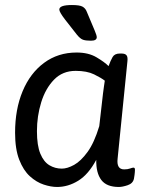

<svg xmlns="http://www.w3.org/2000/svg" viewBox="-20 -738 585 764"><path d="M342 -576Q321 -576 310 -580Q299 -584 286 -600L239 -660Q216 -690 216 -700Q216 -718 266 -718Q297 -718 308.5 -711.5Q320 -705 325 -692L357 -616Q365 -597 365 -590Q365 -576 342 -576ZM207 6Q183 6 154 -3.5Q125 -13 99 -36.5Q73 -60 56.5 -102.5Q40 -145 40 -210Q40 -303 70 -375Q100 -447 155.5 -488Q211 -529 285 -529Q332 -529 364 -510Q396 -491 412 -475Q420 -497 428 -511Q436 -525 457 -525H463Q478 -525 483.5 -518Q489 -511 487 -494L448 -107Q443 -64 474 -64Q488 -64 497.5 -67.5Q507 -71 511 -71Q517 -71 517 -63Q517 -62 516.5 -53Q516 -44 513 -27Q509 -8 488 -1Q467 6 453 6Q404 6 383 -22Q362 -50 363 -102Q332 -44 291.5 -19Q251 6 207 6ZM226 -67Q248 -67 275 -82Q302 -97 328.5 -133.5Q355 -170 375 -236L390 -367Q392 -381 393.5 -393Q395 -405 397 -417Q383 -428 354.5 -442Q326 -456 281 -456Q229 -456 195 -421Q161 -386 144 -331Q127 -276 127 -216Q127 -159 140.5 -126.5Q154 -94 176.5 -80.5Q199 -67 226 -67Z"/></svg>

Font: Asap
Style: Italic
Weight: 400
Italic angle: -6°
Designer: Pablo Cosgaya
Foundry: Omnibus-Type
Version: Version 3.001; ttfautohint (v1.8.3)